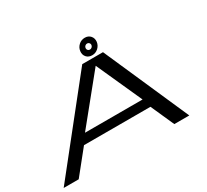

<svg xmlns="http://www.w3.org/2000/svg" viewBox="-159 -1076 1432 1327"><g transform="rotate(-30 557.0 -413.0)"><path d="M0 0 539 -677H704.5L1002.5 0H883L800 -186H269.5L120 0ZM318.5 -257H778L614 -620.5H613.5ZM630 -695.5Q601.5 -695.5 585 -714.5Q568.5 -733.5 572 -761Q575 -788.5 595.8 -807.5Q616.5 -826.5 645 -826.5Q673 -826.5 689.5 -807.5Q706 -788.5 703 -761Q699.5 -733.5 678.8 -714.5Q658 -695.5 630 -695.5ZM635.5 -737.5Q645 -737.5 652.2 -744.2Q659.5 -751 660.5 -761Q661 -770.5 654.8 -777.2Q648.5 -784 639 -784Q629.5 -784 622.2 -777.2Q615 -770.5 614.5 -761Q613.5 -751 619.8 -744.2Q626 -737.5 635.5 -737.5Z"/></g></svg>

Font: Anybody UltraExpanded Regular
Style: Italic
Weight: 400
Width: 9
Italic angle: -10°
Designer: Tyler Finck
Foundry: Etcetera Type Company
Version: Version 1.010; ttfautohint (v1.8.3) -l 8 -r 50 -G 200 -x 14 